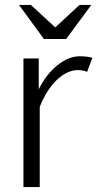

<svg xmlns="http://www.w3.org/2000/svg" viewBox="-20 -758 394 778"><path d="M333 -467Q315 -474 296 -474Q269 -474 244 -459.5Q219 -445 199 -422.5Q179 -400 164 -373.5Q149 -347 141 -324V0H75V-521H137V-396Q167 -457 212.5 -493.5Q258 -530 303 -530Q319 -530 334.5 -528Q350 -526 354 -523ZM105 -738 204 -647 302 -738H350L248 -600H158L57 -738Z"/></svg>

Font: Rising Sun Light
Style: Regular
Weight: 300
Designer: Matt McInerney, Pablo Impallari, Rodrigo Fuenzalida (Raleway font), Stephen Hutchings (Greek), Cristiano Sobral (main ch
Foundry: The Rising Sun Project Authors
Version: Version 4.327; ttfautohint (v1.8.4.7-5d5b-dirty)